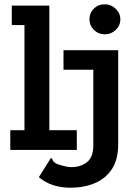

<svg xmlns="http://www.w3.org/2000/svg" viewBox="-20 -699 640 895"><path d="M469 -539Q439 -539 418 -559.5Q397 -580 397 -609Q397 -639 417.5 -659Q438 -679 469 -679Q498 -679 519.5 -658Q541 -637 541 -609Q541 -580 519.5 -559.5Q498 -539 469 -539ZM28 0V-92H94V-582H35V-673H210V-92H338V0ZM309 176Q219 176 161 127L217 38Q224 40 225 45.5Q226 51 233.5 58Q241 65 267 72Q277 75 288.5 77.5Q300 80 313 80Q356 80 385.5 57Q415 34 415 -23V-374H276V-465H531V-27Q531 45 501.5 89.5Q472 134 421.5 155Q371 176 309 176Z"/></svg>

Font: Inconsolata Expanded Bold
Style: Regular
Weight: 700
Width: 7
Monospace: yes
Designer: Raph Levien, Cyreal, Brenton Simpson
Foundry: Raph Levien, Cyreal, Google
Version: Version 3.001; ttfautohint (v1.8.2.53-6de2)